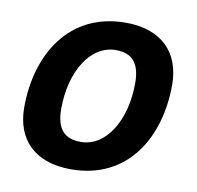

<svg xmlns="http://www.w3.org/2000/svg" viewBox="-67 -615 713 696"><g transform="rotate(10 289.5 -267.0)"><path d="M237 12C446 12 546 -159 546 -353C546 -471 475 -546 342 -546C133 -546 32 -374 32 -180C32 -62 104 12 237 12ZM255 -92C195 -92 165 -124 165 -198C165 -334 229 -442 324 -442C384 -442 413 -409 413 -336C413 -200 349 -92 255 -92Z"/></g></svg>

Font: Geist SemiBold
Style: Italic
Weight: 600
Italic angle: -12°
Designer: Basement.studio, Andrés Briganti, Mateo Zaragoza
Foundry: Basement.studio, Vercel, Andrés Briganti, Guido Ferreyra, Mateo Zaragoza
Version: Version 1.500